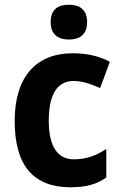

<svg xmlns="http://www.w3.org/2000/svg" viewBox="-20 -781 512 811"><path d="M271 -761C224 -761 194 -741 194 -687C194 -635 226 -614 271 -614C316 -614 348 -635 348 -687C348 -740 317 -761 271 -761ZM278 10C343 10 387 -2 429 -31V-152C387 -124 345 -108 292 -108C224 -108 186 -161 186 -271C186 -382 222 -439 291 -439C327 -439 362 -427 403 -409L444 -520C404 -541 355 -556 287 -556C134 -556 42 -458 42 -270C42 -77 125 10 278 10Z"/></svg>

Font: Noto Sans Arabic UI SmCn
Style: Bold
Weight: 700
Width: 4
Designer: Monotype Design Team, Nadine Chahine and Nizar Qandah
Foundry: Monotype Imaging Inc.
Version: Version 2.010